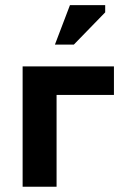

<svg xmlns="http://www.w3.org/2000/svg" viewBox="-20 -709 494 729"><path d="M65.9 0ZM412.6 -348.6H194.8V0H65.9V-457H412.6ZM245.6 -689.5H379.4V-662.1L260.3 -539.6H188.5Z"/></svg>

Font: PT Astra Sans
Style: Bold
Weight: 700
Designer: A.Korolkova, I. Chaeva
Foundry: ParaType Ltd
Version: Version 1.001; ttfautohint (v1.6)